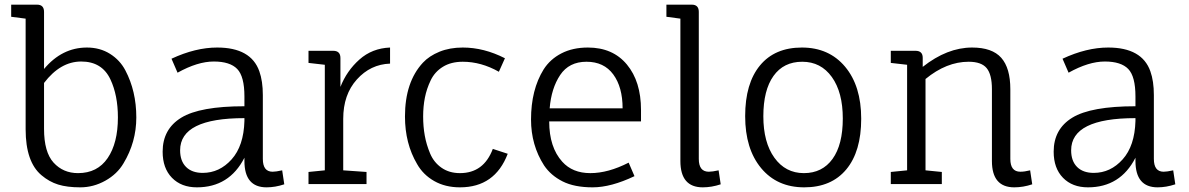

<svg xmlns="http://www.w3.org/2000/svg" viewBox="-20 -790 5102 824"><path d="M169 -739V-494Q246 -586 353 -586Q409 -586 452 -559Q495 -532 518 -488Q565 -399 565 -286Q565 -180 510 -89Q483 -43 432 -14.5Q381 14 324.5 14Q268 14 229.5 2Q191 -10 158 -38Q90 -95 90 -235V-710L28 -718V-770H139Q169 -770 169 -739ZM169 -237Q169 -137 210 -92Q251 -47 315 -47Q398 -47 442 -111.5Q486 -176 486 -286Q486 -381 454 -449Q418 -526 328.5 -526Q239 -526 169 -434Z M1029 -99V-113Q964 14 825 14Q758 14 718 -27Q678 -68 678 -139Q678 -236 758 -285Q838 -334 1029 -334V-376Q1029 -462 998 -494Q967 -526 897.5 -526Q828 -526 742 -478L716 -538Q819 -586 912 -586Q1057 -586 1093 -484Q1108 -442 1108 -382V-108Q1108 -53 1150 -53Q1164 -53 1191 -59L1200 1Q1161 14 1124 14Q1029 14 1029 -99ZM1029 -283Q753 -283 753 -145Q753 -99 778.5 -73.5Q804 -48 850 -48Q922 -48 974 -106Q1026 -164 1029 -271Z M1453 -280V-59L1553 -52V0H1304V-52L1374 -59V-512L1304 -520V-572H1410Q1441 -572 1441 -541V-417Q1468 -486 1522.5 -534.5Q1577 -583 1654 -586V-517Q1570 -514 1511.5 -449Q1453 -384 1453 -280Z M1954 14Q1891 14 1843.5 -13Q1796 -40 1770 -86Q1718 -174 1718 -290Q1718 -438 1795 -521Q1822 -550 1866 -568Q1910 -586 1966 -586Q2057 -586 2147 -540L2121 -482Q2045 -525 1966 -525Q1916 -525 1881 -503.5Q1846 -482 1828.5 -445.5Q1811 -409 1803.5 -371Q1796 -333 1796 -290Q1796 -247 1803 -208Q1810 -169 1826 -131Q1842 -93 1875 -70Q1908 -47 1954 -47Q2056 -47 2095 -151L2159 -130Q2104 14 1954 14Z M2731 -269H2337Q2337 -158 2393 -96Q2437 -47 2513.5 -47Q2590 -47 2678 -92L2703 -34Q2602 14 2523.5 14Q2445 14 2394.5 -11.5Q2344 -37 2315 -80Q2259 -167 2259 -277Q2259 -405 2313 -492Q2341 -536 2389.5 -561Q2438 -586 2503 -586Q2610 -586 2670.5 -513Q2731 -440 2731 -318ZM2339 -325H2652Q2652 -416 2612 -470.5Q2572 -525 2497 -525Q2422 -525 2384 -468Q2346 -411 2339 -325Z M2979 -739V-108Q2979 -53 3022 -53Q3037 -53 3064 -59L3073 1Q3034 14 2996 14Q2900 14 2900 -99V-710L2840 -718V-770H2949Q2979 -770 2979 -739Z M3178 -291.5Q3178 -432 3241.5 -509Q3305 -586 3421.5 -586Q3538 -586 3607 -503.5Q3676 -421 3676 -280.5Q3676 -140 3612 -63Q3548 14 3431.5 14Q3315 14 3246.5 -68.5Q3178 -151 3178 -291.5ZM3597 -281.5Q3597 -394 3550 -459.5Q3503 -525 3423 -525Q3343 -525 3299.5 -464Q3256 -403 3256 -291Q3256 -179 3303.5 -113Q3351 -47 3430 -47Q3509 -47 3553 -108Q3597 -169 3597 -281.5Z M4237 -99V-407Q4237 -470 4214.5 -497.5Q4192 -525 4137 -525Q4042 -525 3952 -451V-59L4022 -52V0H3803V-52L3873 -59V-512L3803 -520V-572H3909Q3940 -572 3940 -542V-503Q4045 -586 4152 -586Q4238 -586 4277 -542Q4316 -498 4316 -407V-108Q4316 -53 4359 -53Q4377 -53 4401 -59L4410 1Q4371 14 4333 14Q4237 14 4237 -99Z M4853 -99V-113Q4788 14 4649 14Q4582 14 4542 -27Q4502 -68 4502 -139Q4502 -236 4582 -285Q4662 -334 4853 -334V-376Q4853 -462 4822 -494Q4791 -526 4721.5 -526Q4652 -526 4566 -478L4540 -538Q4643 -586 4736 -586Q4881 -586 4917 -484Q4932 -442 4932 -382V-108Q4932 -53 4974 -53Q4988 -53 5015 -59L5024 1Q4985 14 4948 14Q4853 14 4853 -99ZM4853 -283Q4577 -283 4577 -145Q4577 -99 4602.5 -73.5Q4628 -48 4674 -48Q4746 -48 4798 -106Q4850 -164 4853 -271Z"/></svg>

Font: Fauna One
Style: Regular
Weight: 400
Version: Version 1.001